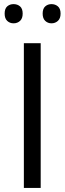

<svg xmlns="http://www.w3.org/2000/svg" viewBox="-20 -927 319 947"><path d="M97.7 0V-713.9H180.7V0ZM2.9 -859.9Q2.9 -884.3 15.6 -895.5Q28.3 -906.7 46.9 -906.7Q65.9 -906.7 78.9 -895.5Q91.8 -884.3 91.8 -859.9Q91.8 -835.9 78.9 -824Q65.9 -812 46.9 -812Q28.3 -812 15.6 -824Q2.9 -835.9 2.9 -859.9ZM190.4 -859.9Q190.4 -884.3 203.1 -895.5Q215.8 -906.7 233.9 -906.7Q252.4 -906.7 265.6 -895.5Q278.8 -884.3 278.8 -859.9Q278.8 -835.9 265.6 -824Q252.4 -812 233.9 -812Q215.8 -812 203.1 -824Q190.4 -835.9 190.4 -859.9Z"/></svg>

Font: Open Sans
Style: Regular
Weight: 400
Designer: Monotype Design Team
Foundry: Monotype Imaging Inc.
Version: Version 3.000; ttfautohint (v1.8.4)